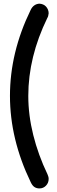

<svg xmlns="http://www.w3.org/2000/svg" viewBox="-20 -800 313 1054"><path d="M147.9 -744.6Q155.8 -761.7 168.5 -770.5Q181.2 -779.3 196.3 -779.8Q207 -779.3 216.3 -775.4Q225.6 -771.5 232.4 -764.2Q239.3 -756.8 243.2 -747.1Q247.1 -737.3 247.1 -727.1Q245.6 -710.4 239.7 -701.2Q135.3 -487.3 135.3 -273.4Q135.3 -168 162.6 -58.6Q189.9 50.8 240.7 156.7Q243.2 163.1 245.1 168.9Q247.1 174.8 247.1 182.1Q247.1 204.1 232.4 219.2Q217.8 234.4 196.3 234.4Q180.7 234.4 168.9 226.6Q157.2 218.8 148.4 199.7Q34.7 -36.1 34.7 -273.9Q34.7 -512.2 147.9 -744.6Z"/></svg>

Font: Comfortaa
Style: Bold
Weight: 700
Designer: Johan Aakerlund
Foundry: Johan Aakerlund
Version: Version 2.001; ttfautohint (v1.4.1)